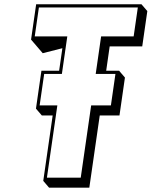

<svg xmlns="http://www.w3.org/2000/svg" viewBox="-20 -845 708 897"><path d="M125.1 -660 152.4 -628.2 179.6 -596.4 271.4 -619.8 256.2 -514.5H173.5L148 -337.5L175.3 -305.7H226.1L182.1 0L209.3 31.8H397.3L446 -305.7H538.2L563.7 -482.7L536.4 -514.5H476.1L492.4 -628.2H644.5L668.3 -793.2L641 -825H148.9ZM142.3 -675 161.7 -810H623.9L604.4 -675H452.4L427.1 -499.5H519.3L498.1 -352.5H405.9L357.2 -15H199.2L247.9 -352.5H165.2L186.4 -499.5H269.1L294.4 -675Z"/></svg>

Font: Blink
Style: 3DObl
Weight: 400
Designer: Mew Too
Foundry: Cannot Into Space Fonts
Version: Version 001.000